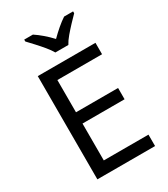

<svg xmlns="http://www.w3.org/2000/svg" viewBox="-226 -1047 1008 1150"><g transform="rotate(-30 278.0 -472.0)"><path d="M496 0H97V-714H496V-635H187V-412H478V-334H187V-79H496ZM259 -784Q246 -807 224 -833.5Q202 -860 178 -886Q154 -912 136 -931V-944H196Q222 -927 250 -903Q278 -879 303 -852Q330 -879 358 -903Q386 -927 412 -944H474V-931Q455 -912 430.5 -886Q406 -860 383.5 -833.5Q361 -807 349 -784Z"/></g></svg>

Font: Noto Sans Manichaean
Style: Regular
Weight: 400
Designer: Monotype Design Team
Foundry: Monotype Imaging Inc.
Version: Version 2.005; ttfautohint (v1.8.4.7-5d5b)